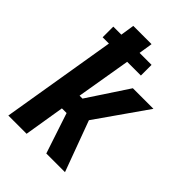

<svg xmlns="http://www.w3.org/2000/svg" viewBox="-215 -832 930 930"><g transform="rotate(45 250.0 -367.5)"><path d="M17 0 115 -591H72V-664H127L138 -735H263L252 -664H334V-591H240L193 -312H213L350 -520H491L309 -260L405 0H277L208 -208H176L142 0Z"/></g></svg>

Font: Iosevka SS18 Extrabold
Style: Italic
Weight: 800
Italic angle: -9°
Monospace: yes
Designer: Belleve Invis
Foundry: Belleve Invis
Version: Version 25.1.1; ttfautohint (v1.8.4)